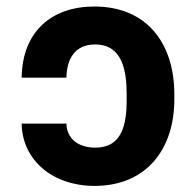

<svg xmlns="http://www.w3.org/2000/svg" viewBox="-20 -573 615 602"><path d="M47.9 -185.4C49.7 -70.3 145.6 9.9 276.3 9.9C440.3 9.9 527 -106.9 526.6 -262.1V-277.7C526.6 -435 442.1 -552.6 275.9 -552.6C141.3 -552.6 49.7 -473.4 47.9 -329.5H188.2C189.6 -392.8 218 -433.6 278.4 -433.6C363.6 -433.6 377.1 -351.6 377.1 -277.7V-262.1C377.5 -182.5 362.6 -110.1 279.1 -110.1C224.4 -110.1 189.6 -138.5 188.2 -185.4Z"/></svg>

Font: Karasuma Gothic
Style: Bold
Weight: 700
Designer: Rasmus Andersson / Ryoko Nishizuka
Foundry: Genbu
Version: Version 1.00